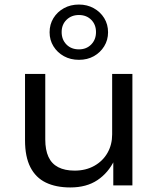

<svg xmlns="http://www.w3.org/2000/svg" viewBox="-20 -815 695 844"><path d="M289 9Q226 9 181.5 -12.5Q137 -34 113.5 -80Q90 -126 90 -198V-490H179V-202Q179 -156 193 -125.5Q207 -95 236 -80Q265 -65 308 -65Q357 -65 394.5 -86Q432 -107 452.5 -143Q473 -179 473 -224V-490H562V0H478V-111H483Q456 -55 408 -23Q360 9 289 9ZM327 -552Q290 -552 261 -568Q232 -584 215 -611.5Q198 -639 198 -673Q198 -708 215 -735.5Q232 -763 261 -779Q290 -795 327 -795Q363 -795 392 -779Q421 -763 438 -735.5Q455 -708 455 -673Q455 -639 438 -611.5Q421 -584 392.5 -568Q364 -552 327 -552ZM327 -598Q360 -598 381 -619.5Q402 -641 402 -674Q402 -707 381 -728Q360 -749 327 -749Q294 -749 272.5 -728Q251 -707 251 -674Q251 -641 272 -619.5Q293 -598 327 -598Z"/></svg>

Font: Nunito Sans 10pt SemiExpanded
Style: Regular
Weight: 400
Width: 6
Designer: Vernon Adams
Foundry: Vernon Adams
Version: Version 3.101;gftools[0.9.27]